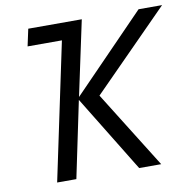

<svg xmlns="http://www.w3.org/2000/svg" viewBox="-80 -795 886 876"><g transform="rotate(-10 363.5 -357.0)"><path d="M115 0 249 -635H90L107 -714H355L281 -367L618 -714H727L374 -357L597 0H495L278 -354L204 0Z"/></g></svg>

Font: Noto Sans
Style: Italic
Weight: 400
Italic angle: -12°
Designer: Monotype Design Team
Foundry: Monotype Imaging Inc.
Version: Version 2.013; ttfautohint (v1.8.4.7-5d5b)